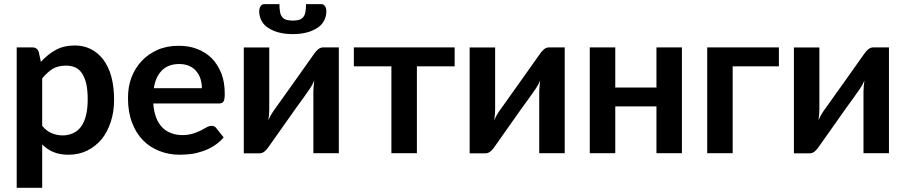

<svg xmlns="http://www.w3.org/2000/svg" viewBox="-20 -743 4391 931"><path d="M184.6 -362.8V-132.8Q205.6 -107.4 230.5 -97.2Q256.3 -86.4 284.2 -86.4Q310.5 -86.4 334.5 -97.2Q357.4 -107.4 373 -128.9Q388.7 -150.4 397 -183.6Q405.3 -216.8 405.3 -260.7Q405.3 -304.2 398.4 -336.9Q391.1 -366.7 377.4 -387.7Q364.3 -407.2 345.2 -416Q325.2 -424.8 300.8 -424.8Q261.7 -424.8 235.4 -409.2Q209.5 -393.1 184.6 -362.8ZM168 -490.7 178.2 -442.9Q210.4 -478.5 249.5 -500.5Q289.1 -522.5 343.3 -522.5Q385.3 -522.5 420.4 -504.9Q455.1 -487.3 480.5 -454.6Q506.3 -419.9 519.5 -372.6Q533.2 -321.8 533.2 -260.7Q533.2 -201.2 517.6 -153.8Q501 -103 473.6 -68.8Q445.3 -34.7 403.8 -13.2Q362.8 7.3 312.5 7.3Q269.5 7.3 238.8 -5.9Q210.4 -17.1 184.6 -42.5V167.5H61V-513.2H136.7Q160.6 -513.2 168 -490.7Z M726.1 -315.4H959Q959 -337.9 952.1 -360.8Q946.3 -380.4 931.6 -397.9Q918.9 -413.6 897.9 -423.3Q875.5 -432.6 849.6 -432.6Q796.4 -432.6 765.6 -401.9Q733.9 -370.1 726.1 -315.4ZM1041 -241.2H723.1Q726.1 -202.1 737.3 -172.9Q747.6 -145 766.6 -125.5Q785.2 -106.4 809.6 -97.7Q835 -87.9 863.8 -87.9Q891.6 -87.9 916 -95.2Q933.1 -100.6 954.1 -110.4Q960 -113.3 969.7 -118.9Q979.5 -124.5 982.4 -126Q994.6 -132.8 1005.9 -132.8Q1021.5 -132.8 1028.8 -121.6L1064.5 -76.7Q1043.9 -52.7 1018.6 -36.6Q994.1 -20.5 965.3 -10.7Q933.1 0.5 908.7 3.4Q877.4 7.3 853 7.3Q798.3 7.3 753.4 -10.7Q705.6 -29.3 673.3 -63Q639.6 -97.2 620.1 -148.9Q600.6 -199.7 600.6 -267.6Q600.6 -323.2 617.2 -366.7Q635.3 -413.6 666.5 -446.8Q697.8 -480.5 743.7 -501Q788.1 -521 846.7 -521Q897 -521 936.5 -505.4Q978.5 -488.8 1006.8 -460.4Q1035.2 -431.6 1053.2 -387.7Q1069.8 -345.2 1069.8 -288.6Q1069.8 -260.7 1064 -251Q1058.1 -241.2 1041 -241.2Z M1547.9 -513.2H1623V0H1499.5V-299.3Q1499.5 -311.5 1501 -325.2Q1502 -338.9 1503.9 -352.5Q1496.1 -333 1481.9 -312Q1481.4 -311.5 1472.2 -298.3Q1452.6 -271 1449.2 -265.6Q1445.3 -260.3 1416.5 -220.7Q1411.6 -213.9 1399.2 -196.3Q1386.7 -178.7 1379.9 -168.9Q1305.7 -63.5 1281.7 -29.8Q1274.9 -19 1263.7 -9.3Q1252.4 0.5 1237.8 0.5H1162.1V-512.7H1285.6V-212.9Q1285.6 -205.6 1284.7 -188Q1282.7 -169.4 1281.2 -160.2Q1291.5 -183.6 1303.2 -200.7L1304.2 -202.1Q1305.2 -203.6 1307.6 -207Q1310.1 -210.4 1312.5 -213.9Q1313.5 -215.3 1322 -227.1Q1330.6 -238.8 1335.9 -246.6Q1339.8 -252.4 1368.2 -292Q1375 -301.3 1387.2 -318.6Q1399.4 -335.9 1404.8 -343.3Q1473.1 -440.9 1503.4 -482.4Q1509.8 -492.7 1522 -503.4Q1533.2 -513.2 1547.9 -513.2ZM1430.7 -647Q1442.9 -650.4 1450.7 -660.6Q1458 -669.4 1460.9 -685.1Q1463.9 -701.2 1463.9 -723.1H1537.1Q1549.8 -723.1 1556.6 -712.4Q1562.5 -701.2 1562.5 -688.5Q1562.5 -663.6 1551.3 -642.6Q1540.5 -621.6 1518.1 -607.4Q1493.7 -591.8 1466.8 -585.4Q1437.5 -577.6 1399.4 -577.6Q1361.8 -577.6 1332.5 -585.4Q1305.7 -591.8 1281.2 -607.4Q1258.8 -621.6 1248 -642.6Q1236.8 -663.6 1236.8 -688.5Q1236.8 -701.7 1243.2 -712.4Q1249.5 -723.1 1262.2 -723.1H1335Q1335 -701.2 1337.9 -685.1Q1340.3 -670.4 1348.6 -660.6Q1356.4 -650.4 1368.7 -647Q1381.3 -643.1 1399.4 -643.1Q1417.5 -643.1 1430.7 -647Z M2184.6 -513.2V-421.4H2001.5V0H1877.9V-421.4H1695.8V-513.2Z M2643.1 -513.2H2718.3V0H2594.7V-299.3Q2594.7 -311.5 2596.2 -325.2Q2597.2 -338.9 2599.1 -352.5Q2591.3 -333 2577.1 -312Q2576.7 -311.5 2567.4 -298.3Q2547.9 -271 2544.4 -265.6Q2540.5 -260.3 2511.7 -220.7Q2506.8 -213.9 2494.4 -196.3Q2481.9 -178.7 2475.1 -168.9Q2400.9 -63.5 2377 -29.8Q2370.1 -19 2358.9 -9.3Q2347.7 0.5 2333 0.5H2257.3V-512.7H2380.9V-212.9Q2380.9 -205.6 2379.9 -188Q2377.9 -169.4 2376.5 -160.2Q2386.7 -183.6 2398.4 -200.7L2399.4 -202.1Q2400.4 -203.6 2402.8 -207Q2405.3 -210.4 2407.7 -213.9Q2408.7 -215.3 2417.2 -227.1Q2425.8 -238.8 2431.2 -246.6Q2435.1 -252.4 2463.4 -292Q2470.2 -301.3 2482.4 -318.6Q2494.6 -335.9 2500 -343.3Q2568.4 -440.9 2598.6 -482.4Q2605 -492.7 2617.2 -503.4Q2628.4 -513.2 2643.1 -513.2Z M3163.1 -513.2H3286.6V0H3163.1V-227.1H2963.4V0H2839.8V-513.2H2963.4V-318.4H3163.1Z M3756.8 -513.2V-421.4H3532.7V0H3409.2V-513.2Z M4215.3 -513.2H4290.5V0H4167V-299.3Q4167 -311.5 4168.5 -325.2Q4169.4 -338.9 4171.4 -352.5Q4163.6 -333 4149.4 -312Q4148.9 -311.5 4139.6 -298.3Q4120.1 -271 4116.7 -265.6Q4112.8 -260.3 4084 -220.7Q4079.1 -213.9 4066.7 -196.3Q4054.2 -178.7 4047.4 -168.9Q3973.1 -63.5 3949.2 -29.8Q3942.4 -19 3931.2 -9.3Q3919.9 0.5 3905.3 0.5H3829.6V-512.7H3953.1V-212.9Q3953.1 -205.6 3952.1 -188Q3950.2 -169.4 3948.7 -160.2Q3959 -183.6 3970.7 -200.7L3971.7 -202.1Q3972.7 -203.6 3975.1 -207Q3977.5 -210.4 3980 -213.9Q3981 -215.3 3989.5 -227.1Q3998 -238.8 4003.4 -246.6Q4007.3 -252.4 4035.6 -292Q4042.5 -301.3 4054.7 -318.6Q4066.9 -335.9 4072.3 -343.3Q4140.6 -440.9 4170.9 -482.4Q4177.2 -492.7 4189.5 -503.4Q4200.7 -513.2 4215.3 -513.2Z"/></svg>

Font: Lato-SemiBold
Style: Bold
Weight: 500
Designer: Lukasz Dziedzic with Adam Twardoch and Botio Nikoltchev
Foundry: tyPoland Lukasz Dziedzic
Version: ""